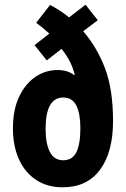

<svg xmlns="http://www.w3.org/2000/svg" viewBox="-20 -787 537 817"><path d="M193 -766Q212 -756 232.5 -743Q253 -730 274 -713L344 -767L396 -701L334 -654Q393 -586 427 -496Q461 -406 461 -272Q461 -139 405.5 -64.5Q350 10 247 10Q181 10 133.5 -21.5Q86 -53 60.5 -109.5Q35 -166 35 -241Q35 -319 61 -374.5Q87 -430 130 -459.5Q173 -489 225 -489Q269 -489 296 -467L298 -469Q291 -498 277 -525.5Q263 -553 242 -579L179 -530L127 -595L190 -644Q163 -669 134 -690ZM249 -372Q174 -372 174 -238Q174 -177 192 -141Q210 -105 249 -105Q288 -105 305 -139.5Q322 -174 322 -242Q322 -303 305 -337.5Q288 -372 249 -372Z"/></svg>

Font: Noto Sans Bengali ExtraCondensed
Style: Bold
Weight: 700
Width: 2
Designer: Joana Ranito - Universal Thirst; Jelle Bosma - Monotype Design Team
Foundry: Universal Thirst ehf.
Version: Version 3.000; ttfautohint (v1.8.4.7-5d5b)